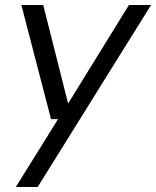

<svg xmlns="http://www.w3.org/2000/svg" viewBox="-20 -524 621 764"><path d="M43 220 211 -50H183L65 -504H152L251 -112L493 -504H581L130 220Z"/></svg>

Font: DM Sans Italic
Style: Regular
Weight: 400
Italic angle: -10°
Designer: Colophon Foundry, Jonny Pinhorn
Foundry: Colophon Foundry
Version: Version 4.004; ttfautohint (v1.8.4.7-5d5b)